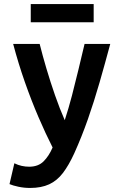

<svg xmlns="http://www.w3.org/2000/svg" viewBox="-20 -741 600 949"><path d="M129 188Q99 188 71 182Q43 176 27 169L51 66Q69 75 87.5 79Q106 83 124 83Q169 83 195.5 56.5Q222 30 240 -12Q205 -81 170 -162.5Q135 -244 103 -335Q71 -426 45 -524H176Q190 -468 209.5 -402Q229 -336 252 -270Q275 -204 300 -147Q319 -205 335.5 -268Q352 -331 367.5 -396Q383 -461 398 -524H525Q499 -427 472 -333Q445 -239 414.5 -152Q384 -65 347 17Q320 76 291 114Q262 152 223 170Q184 188 129 188ZM132 -631V-721H443V-631Z"/></svg>

Font: Ubuntu Sans Mono SemiBold
Style: Regular
Weight: 600
Monospace: yes
Designer: Dalton Maag Ltd
Foundry: Dalton Maag Ltd
Version: Version 1.006